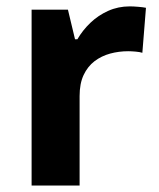

<svg xmlns="http://www.w3.org/2000/svg" viewBox="-20 -576 494 596"><path d="M382.8 -556.2Q394 -556.2 408.9 -554.9Q423.8 -553.7 433.1 -551.8L421.9 -412.1Q414.6 -414.6 401.1 -415.8Q387.7 -417 377.9 -417Q349.1 -417 322 -409.7Q294.9 -402.3 273.4 -386Q252 -369.6 239.5 -343Q227.1 -316.4 227.1 -277.8V0H78.1V-545.9H190.9L212.9 -454.1H220.2Q236.3 -481.9 260.5 -505.1Q284.7 -528.3 315.7 -542.2Q346.7 -556.2 382.8 -556.2Z"/></svg>

Font: Wonky
Style: Regular
Weight: 400
Designer: Monotype Design Team
Foundry: Monotype Imaging Inc.
Version: Version 3.000